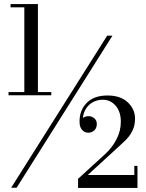

<svg xmlns="http://www.w3.org/2000/svg" viewBox="-20 -826 718 947"><path d="M35 100 508.5 -650H534.5L62 100ZM22 -356V-372H233V-356ZM365 101V56L497.5 -65Q534.5 -99 555.2 -140Q576 -181 576 -225.5Q576 -274.5 550.8 -304.2Q525.5 -334 487 -334Q458 -334 435 -320.2Q412 -306.5 399.2 -281.5Q386.5 -256.5 388 -222H373Q373 -234 386.8 -243.5Q400.5 -253 417.5 -253Q432 -253 444.8 -242.8Q457.5 -232.5 457.5 -214.5Q457.5 -194.5 445.2 -183Q433 -171.5 415 -171.5Q397.5 -171.5 385.2 -185Q373 -198.5 372.5 -222Q370.5 -279 406.2 -317Q442 -355 510 -355Q575 -355 610.5 -321Q646 -287 646 -241Q646 -218 640.2 -199.2Q634.5 -180.5 624.5 -165.2Q614.5 -150 601.8 -137Q589 -124 575.5 -112L413 37H642.5V-8H658V101ZM100 -360.5V-790H32V-806H167V-360.5Z"/></svg>

Font: Bodoni Moda SC 9pt Medium
Style: Regular
Weight: 500
Designer: Owen Earl
Foundry: indestructible type
Version: Version 2.005